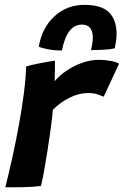

<svg xmlns="http://www.w3.org/2000/svg" viewBox="-20 -790 524 812"><path d="M211 -446.5Q230 -469.5 260.2 -490.2Q290.5 -511 326.5 -524Q362.5 -537 399.5 -537Q424 -537 449 -532.2Q474 -527.5 483.5 -520.5L418.5 -381Q408.5 -385.5 392 -391Q375.5 -396.5 351.5 -396.5Q313.5 -396.5 273.5 -376.5Q233.5 -356.5 203.5 -325.5Q201 -294 194.8 -247.8Q188.5 -201.5 180.8 -152.5Q173 -103.5 165.8 -63.2Q158.5 -23 153 -3.5Q121.5 0.5 80.2 1.5Q39 2.5 2.5 2Q16.5 -53.5 31.8 -122Q47 -190.5 60 -261.8Q73 -333 81.2 -397.5Q89.5 -462 90.5 -509Q112 -515 138.2 -520.5Q164.5 -526 185.5 -529.5Q206.5 -533 212.5 -533.5Q212.5 -515.5 212.2 -488.2Q212 -461 211 -446.5ZM144 -592.5Q157.5 -672.5 210.2 -721Q263 -769.5 337 -769.5Q409 -769.5 441 -737.8Q473 -706 473 -647Q473 -632.5 470.8 -616.8Q468.5 -601 465.5 -586Q447 -581 416.2 -579.5Q385.5 -578 365 -578Q368 -592 370.2 -605.2Q372.5 -618.5 372.5 -629.5Q372.5 -686 327 -686Q263 -686 242 -576.5Q210 -576.5 183.8 -581.5Q157.5 -586.5 144 -592.5Z"/></svg>

Font: Grandstander SemiBold
Style: Italic
Weight: 600
Italic angle: -15°
Designer: Tyler Finck
Foundry: Etcetera Type Co
Version: Version 1.200; ttfautohint (v1.8.3)